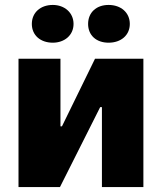

<svg xmlns="http://www.w3.org/2000/svg" viewBox="-20 -758 656 778"><path d="M420 -585C470 -585 506 -615 506 -661C506 -707 470 -738 420 -738C370 -738 337 -707 337 -661C337 -615 370 -585 420 -585ZM194 -585C241 -585 278 -615 278 -661C278 -707 241 -738 194 -738C144 -738 109 -707 109 -661C109 -615 144 -585 194 -585ZM55 0H223L386 -324H393V0H561V-520H365L231 -246H225V-520H55Z"/></svg>

Font: Fixel Text ExtraBold
Style: Regular
Weight: 800
Width: 4
Designer: AlfaBravo + MacPaw
Foundry: Kyrylo Tkachov, Marchela Mozhyna, Serhii Makarenko, Maria Weinstein, Zakhar Kryvoshyya
Version: Version 1.211